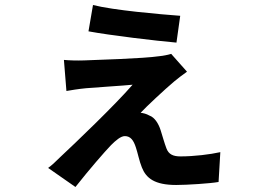

<svg xmlns="http://www.w3.org/2000/svg" viewBox="-20 -674 1040 766"><path d="M351 -654 333 -549C419 -533 603 -511 684 -504L699 -611C618 -617 433 -633 351 -654ZM726 -388 663 -459C654 -456 630 -451 617 -450C550 -440 359 -435 316 -433C288 -432 255 -433 235 -435L245 -311C263 -314 291 -319 323 -322C368 -326 470 -332 509 -336C439 -255 280 -103 219 -46C198 -25 187 -15 172 -4L281 72C337 1 397 -68 423 -95C442 -114 462 -131 478 -131C501 -131 513 -114 522 -86C529 -66 536 -30 546 -6C563 37 597 64 683 64C726 64 819 58 852 52L859 -67C819 -58 755 -50 700 -50C671 -50 653 -58 644 -82C636 -103 628 -132 621 -154C613 -180 597 -206 576 -213C564 -220 551 -223 541 -224C561 -246 639 -319 675 -349C688 -360 709 -376 726 -388Z"/></svg>

Font: Noto Sans Mono CJK SC
Style: Bold
Weight: 700
Designer: Ryoko NISHIZUKA 西塚涼子 (kana, bopomofo & ideographs); Paul D. Hunt (Latin, Greek & Cyrillic); Sandoll Communications 산돌커뮤니
Foundry: Adobe
Version: Version 2.004;hotconv 1.0.118;makeotfexe 2.5.65603